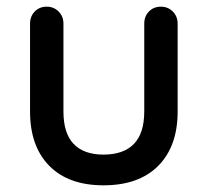

<svg xmlns="http://www.w3.org/2000/svg" viewBox="-20 -546 621 575"><path d="M462 -526Q483 -526 497.5 -511.5Q512 -497 512 -475V-212Q512 -108 454 -49.5Q396 9 290 9Q185 9 127.5 -49.5Q70 -108 70 -212V-475Q70 -497 84 -511.5Q98 -526 120 -526Q141 -526 155.5 -511.5Q170 -497 170 -475V-212Q170 -147 200.5 -115Q231 -83 290 -83Q350 -83 381 -115Q412 -147 412 -212V-475Q412 -497 426 -511.5Q440 -526 462 -526Z"/></svg>

Font: Quicksand Light SemiBold
Style: Regular
Weight: 600
Version: Version 3.004